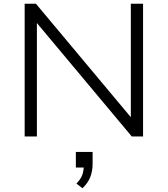

<svg xmlns="http://www.w3.org/2000/svg" viewBox="-20 -725 891 1020"><path d="M111 0V-705H171L687 -88H675V-705H740V0H680L164 -617H176V0ZM418 275 386 250Q409 227 417 204.5Q425 182 425 155L441 165H383V82H472V145Q472 185 459 217Q446 249 418 275Z"/></svg>

Font: Nunito Sans 10pt SemiExpanded Light
Style: Regular
Weight: 300
Width: 6
Designer: Vernon Adams
Foundry: Vernon Adams
Version: Version 3.101;gftools[0.9.27]